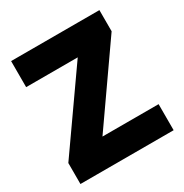

<svg xmlns="http://www.w3.org/2000/svg" viewBox="-163 -825 909 951"><g transform="rotate(-30 291.5 -349.5)"><path d="M25 -120 327 -550H32V-699H537V-578L237 -149H558V0H25Z"/></g></svg>

Font: Readiness
Style: Bold
Weight: 700
Designer: Katatrad Team
Foundry: CadsonDemak
Version: Version 1.00;January 16, 2020;FontCreator 12.0.0.2550 64-bit